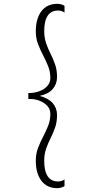

<svg xmlns="http://www.w3.org/2000/svg" viewBox="-20 -820 465 1003"><path d="M317 152Q312 156 301 159.5Q290 163 280 163Q225 163 196 124Q167 85 167 20Q167 -16 178.5 -46.5Q190 -77 205 -105.5Q220 -134 231.5 -163Q243 -192 243 -224Q243 -250 227 -267Q211 -284 187 -293.5Q163 -303 137 -303H128V-334H137Q163 -335 187 -344Q211 -353 227 -370.5Q243 -388 243 -413Q243 -445 231.5 -474Q220 -503 205 -531.5Q190 -560 178.5 -590.5Q167 -621 167 -657Q167 -722 196 -761Q225 -800 280 -800Q290 -800 301 -797Q312 -794 317 -789V-754Q310 -760 300.5 -762.5Q291 -765 284 -765Q211 -765 211 -657Q211 -623 221 -594Q231 -565 244.5 -538.5Q258 -512 268 -483Q278 -454 278 -418Q278 -381 255.5 -355Q233 -329 187 -319Q233 -307 255.5 -281Q278 -255 278 -219Q278 -183 268 -154Q258 -125 244.5 -98.5Q231 -72 221 -43.5Q211 -15 211 20Q211 128 284 128Q291 128 300.5 125.5Q310 123 317 117Z"/></svg>

Font: Panamera Light
Style: Regular
Weight: 300
Designer: Bastien Sozeau
Foundry: NBR — Bastien Sozeau
Version: Version 3.002; ttfautohint (v1.8.4.7-5d5b);gftools[0.9.33]